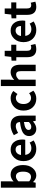

<svg xmlns="http://www.w3.org/2000/svg" viewBox="1754 -2592 852 4399"><g transform="rotate(-90 2179.5 -392.0)"><path d="M360 14Q281 14 210 -59H207L194 0H79V-798H225V-597L222 -507Q296 -574 377 -574Q480 -574 539 -496.5Q598 -419 598 -290Q598 -151 527.5 -68.5Q457 14 360 14ZM327 -107Q381 -107 414 -153Q447 -199 447 -287Q447 -453 336 -453Q283 -453 225 -395V-149Q272 -107 327 -107Z M966 14Q846 14 767 -65Q688 -144 688 -279Q688 -410 766 -492Q844 -574 949 -574Q1061 -574 1122 -500Q1183 -426 1183 -306Q1183 -262 1176 -239H831Q840 -171 881 -135Q922 -99 986 -99Q1050 -99 1112 -138L1162 -48Q1072 14 966 14ZM829 -336H1057Q1057 -395 1030.5 -427.5Q1004 -460 951 -460Q905 -460 871 -427.5Q837 -395 829 -336Z M1428 14Q1354 14 1308 -33Q1262 -80 1262 -152Q1262 -242 1338.5 -291.5Q1415 -341 1584 -359Q1580 -456 1489 -456Q1427 -456 1335 -403L1282 -500Q1401 -574 1516 -574Q1622 -574 1676.5 -511.5Q1731 -449 1731 -327V0H1611L1600 -60H1597Q1511 14 1428 14ZM1476 -101Q1529 -101 1584 -156V-269Q1402 -245 1402 -164Q1402 -101 1476 -101Z M2119 14Q2000 14 1923 -65Q1846 -144 1846 -279Q1846 -414 1929.5 -494Q2013 -574 2132 -574Q2222 -574 2295 -512L2225 -417Q2182 -454 2139 -454Q2075 -454 2035.5 -406Q1996 -358 1996 -279Q1996 -201 2035 -153.5Q2074 -106 2135 -106Q2190 -106 2244 -151L2302 -54Q2225 14 2119 14Z M2408 0V-798H2554V-597L2548 -492Q2636 -574 2724 -574Q2897 -574 2897 -349V0H2750V-331Q2750 -395 2731.5 -421.5Q2713 -448 2671 -448Q2639 -448 2614 -433.5Q2589 -419 2554 -385V0Z M3253 14Q3069 14 3069 -196V-444H2990V-553L3076 -560L3093 -710H3216V-560H3354V-444H3216V-196Q3216 -102 3292 -102Q3317 -102 3347 -114L3371 -7Q3308 14 3253 14Z M3692 14Q3572 14 3493 -65Q3414 -144 3414 -279Q3414 -410 3492 -492Q3570 -574 3675 -574Q3787 -574 3848 -500Q3909 -426 3909 -306Q3909 -262 3902 -239H3557Q3566 -171 3607 -135Q3648 -99 3712 -99Q3776 -99 3838 -138L3888 -48Q3798 14 3692 14ZM3555 -336H3783Q3783 -395 3756.5 -427.5Q3730 -460 3677 -460Q3631 -460 3597 -427.5Q3563 -395 3555 -336Z M4223 14Q4039 14 4039 -196V-444H3960V-553L4046 -560L4063 -710H4186V-560H4324V-444H4186V-196Q4186 -102 4262 -102Q4287 -102 4317 -114L4341 -7Q4278 14 4223 14Z"/></g></svg>

Font: Noto Sans Korean Bold
Style: Bold
Weight: 700
Designer: Ryoko NISHIZUKA  (kana & ideographs); Paul D. Hunt (Latin, Greek & Cyrillic); Wenlong ZHANG  (bopomofo); Sandoll Communi
Foundry: Adobe Systems Incorporated
Version: Version 1.000;PS 1;hotconv 1.0.78;makeotf.lib2.5.61930